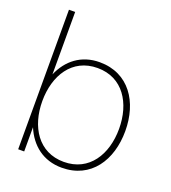

<svg xmlns="http://www.w3.org/2000/svg" viewBox="-134 -820 830 931"><g transform="rotate(20 281.0 -354.0)"><path d="M62 0H93V-125C127 -43 194 12 290 12C441 12 520 -110 520 -260C520 -410 441 -532 290 -532C195 -532 128 -478 94 -398V-720H62ZM92 -260C92 -392 159 -502 290 -502C421 -502 488 -392 488 -260C488 -128 421 -18 290 -18C159 -18 92 -128 92 -260Z"/></g></svg>

Font: Aspekta 100
Style: Regular
Weight: 100
Designer: Ivo Dolenc
Version: Version 2.000